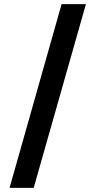

<svg xmlns="http://www.w3.org/2000/svg" viewBox="-20 -795 457 923"><path d="M26 108 276 -775H393L142 108Z"/></svg>

Font: DM Sans 36pt SemiBold
Style: Regular
Weight: 600
Designer: Colophon Foundry, Jonny Pinhorn
Foundry: Colophon Foundry
Version: Version 4.004;gftools[0.9.30]